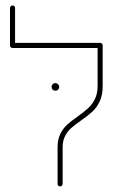

<svg xmlns="http://www.w3.org/2000/svg" viewBox="-20 -674 440 698"><path d="M189.3 -5.6V-138.9Q189.3 -166.7 199.1 -186.7Q208.9 -206.7 223.3 -220Q237.8 -233.3 262.2 -250.4Q286.3 -267.8 300.7 -280.9Q315.2 -294.1 325 -313.9Q334.8 -333.7 334.8 -361.5V-508.9H353.3V-361.5Q353.3 -328.5 342.4 -305.4Q331.5 -282.2 315.7 -268Q300 -253.7 274.1 -235.6Q251.1 -219.3 238.3 -208Q225.6 -196.7 216.7 -179.6Q207.8 -162.6 207.8 -138.9V-5.6Q207.8 -1.9 205.2 0.9Q202.6 3.7 198.5 3.7Q194.8 3.7 192 0.9Q189.3 -1.9 189.3 -5.6ZM25.6 -654.1Q29.6 -654.1 32.2 -651.5Q34.8 -648.9 34.8 -644.8V-508.9H16.3V-644.8Q16.3 -648.9 19.1 -651.5Q21.9 -654.1 25.6 -654.1ZM16.3 -508.9Q16.3 -513 19.1 -515.6Q21.9 -518.1 25.6 -518.1H344.1Q348.1 -518.1 350.7 -515.6Q353.3 -513 353.3 -508.9Q353.3 -505.2 350.7 -502.4Q348.1 -499.6 344.1 -499.6H25.6Q21.9 -499.6 19.1 -502.4Q16.3 -505.2 16.3 -508.9ZM167.4 -358.1Q167.4 -363.7 171.5 -367.8Q175.6 -371.9 181.5 -371.9Q187 -371.9 191.1 -367.8Q195.2 -363.7 195.2 -358.1Q195.2 -352.2 191.1 -348.1Q187 -344.1 181.5 -344.1Q175.6 -344.1 171.5 -348.1Q167.4 -352.2 167.4 -358.1Z"/></svg>

Font: 26F Galaxy Hebrew Hairline
Style: Regular
Weight: 50
Designer: C₂₉H₂₅N₃O₅
Version: Version 1.000